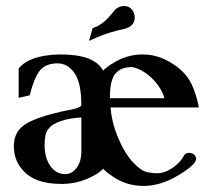

<svg xmlns="http://www.w3.org/2000/svg" viewBox="-20 -610 698 643"><path d="M199.2 -26.9Q220.7 -26.9 236.6 -47.9Q252.4 -68.8 252.4 -102.1V-216.8Q210 -213.9 183.1 -204.3Q156.2 -194.8 145 -181.9Q133.8 -168.9 131.6 -153.8Q129.4 -138.7 129.4 -124.5Q129.4 -81.5 148.4 -54.2Q167.5 -26.9 199.2 -26.9ZM530.8 -281.2Q521.5 -312 499.5 -336.7Q477.5 -361.3 455.6 -373Q433.6 -384.8 418.5 -385.7Q399.4 -383.8 388.4 -379.6Q377.4 -375.5 364.3 -361.3Q348.1 -336.9 348.1 -285.6L348.6 -281.2ZM325.2 -44.9Q314.9 -32.2 288.6 -19Q244.1 4.4 192.4 5.9H184.6Q138.7 5.9 106.4 -6.3Q70.8 -19.5 48.6 -49.6Q26.4 -79.6 26.4 -120.6Q26.4 -152.8 43.5 -174.8Q60.5 -196.8 105.2 -213.4Q149.9 -230 230 -245.6Q233.9 -246.1 238.8 -248.5Q251.5 -253.4 252.4 -257.3Q252.4 -332.5 229.5 -365.2Q206.5 -397.9 172.4 -397.9Q131.3 -397.5 112.3 -372.1Q93.3 -346.7 79.6 -291L42.5 -282.2V-380.4Q78.1 -425.3 179.7 -427.7H182.6Q296.9 -427.7 325.2 -373.5Q335.9 -384.8 359.9 -399.4Q405.3 -427.7 458 -427.7Q519 -427.7 574.2 -385.3Q606 -360.8 621.6 -328.1Q637.2 -295.4 646 -250H350.1Q354 -202.1 372.6 -155.3Q396.5 -97.7 424.8 -67.1Q453.1 -36.6 474.6 -33.2Q490.7 -29.8 505.4 -29.8Q523.9 -29.8 542 -38.6Q560.1 -47.4 574.2 -60.8Q588.4 -74.2 595.2 -87.4Q599.1 -96.2 610.4 -98.1Q624 -98.1 630.4 -92Q636.7 -85.9 636.7 -77.6Q636.7 -58.1 573.7 -21Q516.1 12.7 461.4 12.7Q403.8 12.7 357.9 -18.6Q335.9 -33.7 325.2 -44.9ZM278.3 -473.1 290 -515.6Q297.9 -518.6 299.1 -519.3Q300.3 -520 301.8 -520Q323.7 -530.3 341.1 -549.1Q358.4 -567.9 363.3 -575Q368.2 -582 380.4 -586.9Q387.7 -589.8 395 -589.8Q420.4 -589.8 429.2 -564.5Q431.2 -557.6 431.2 -551.3Q431.2 -527.8 408.7 -517.6L403.3 -515.1Q344.2 -502.4 303.7 -484.4Z"/></svg>

Font: Quaaykop
Style: Medium
Weight: 500
Designer: Tup Wanders
Foundry: Free font, DO NOT SELL
Version: Version 1.00;July 31, 2023;FontCreator 11.5.0.2430 64-bit